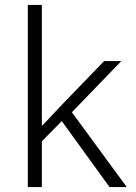

<svg xmlns="http://www.w3.org/2000/svg" viewBox="-20 -760 553 780"><path d="M93 0H150V-186L231 -268L425 0H495L272 -304L473 -512H403L233 -336L153 -251H150V-740H93Z"/></svg>

Font: IBM Plex Devanagari Light
Style: Regular
Weight: 300
Designer: Mike Abbink, Paul van der Laan, Pieter van Rosmalen, Erin McLaughlin
Foundry: Bold Monday
Version: Version 1.0